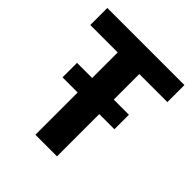

<svg xmlns="http://www.w3.org/2000/svg" viewBox="-177 -746 861 861"><g transform="rotate(45 254.0 -315.0)"><path d="M10 -630H499V-522H321V-360H417V-268H321V0H184V-268H88V-360H184V-522H10Z"/></g></svg>

Font: Holmes&Hills Bold
Style: Bold
Weight: 500
Designer: Noopur Datye, Girish Dalvi, Yashodeep Gholap, Pallavi Karambelkar
Foundry: Ek Type
Version: ""